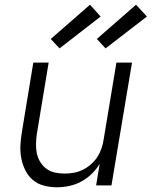

<svg xmlns="http://www.w3.org/2000/svg" viewBox="-20 -785 642 813"><path d="M221 8Q193 8 166 1Q139 -6 119 -23Q99 -40 87 -64.5Q75 -89 70 -116Q65 -143 66.5 -171Q68 -199 73 -228L121 -520H186L136 -218Q133 -197 132.5 -176Q132 -155 136 -135.5Q140 -116 150.5 -99Q161 -82 176.5 -70.5Q192 -59 212 -54.5Q232 -50 254 -50Q273 -50 292.5 -53.5Q312 -57 330.5 -66Q349 -75 365 -89Q381 -103 392 -120Q403 -137 409.5 -156Q416 -175 419 -195L473 -520H539L452 0H387L402 -91Q388 -68 368 -48.5Q348 -29 323.5 -16Q299 -3 273 2.5Q247 8 221 8ZM427 -580 390 -620 556 -765 602 -715ZM232 -580 195 -620 361 -765 406 -715Z"/></svg>

Font: Iosevka SS04 Lt Ex Obl
Style: Regular
Weight: 300
Width: 7
Italic angle: -9°
Monospace: yes
Designer: Belleve Invis
Foundry: Belleve Invis
Version: Version 19.0.0; ttfautohint (v1.8.4)